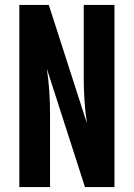

<svg xmlns="http://www.w3.org/2000/svg" viewBox="-20 -755 540 775"><path d="M58 0V-735H177L331 -257Q324 -303 321 -349Q318 -395 318 -441V-735H442V0H323L169 -478Q176 -432 179 -386Q182 -340 182 -294V0Z"/></svg>

Font: Iosevka Extrabold
Style: Regular
Weight: 800
Monospace: yes
Designer: Belleve Invis
Foundry: Belleve Invis
Version: Version 32.5.0; ttfautohint (v1.8.4)